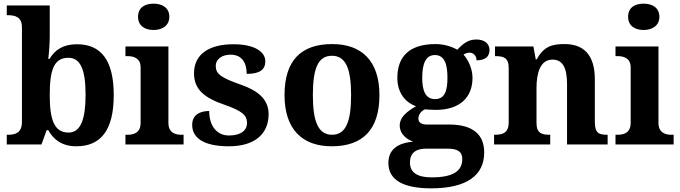

<svg xmlns="http://www.w3.org/2000/svg" viewBox="-20 -790 3721 1050"><path d="M397 10C530 10 602 -76 602 -270C602 -463 531 -548 401 -548C325 -548 280 -517 251 -468H244C248 -498 252 -559 252 -589V-760H17V-707H21C64 -707 100 -697 100 -640V-123C100 -62 62 -53 24 -53H17V0H207L235 -78H244C273 -26 320 10 397 10ZM355 -65C275 -65 252 -138 252 -270C252 -408 275 -474 354 -474C421 -474 448 -407 448 -271C448 -138 421 -65 355 -65Z M820 -626C866 -626 906 -649 906 -698C906 -749 866 -770 820 -770C772 -770 735 -749 735 -698C735 -649 772 -626 820 -626ZM666 0H984V-53H972C943 -53 901 -61 901 -118V-536H666V-483H678C706 -483 749 -475 749 -422V-118C749 -61 707 -53 678 -53H666Z M1232 10C1370 10 1449 -55 1449 -166C1449 -250 1386 -296 1297 -327C1188 -365 1160 -386 1160 -429C1160 -470 1198 -491 1241 -491C1299 -491 1329 -452 1329 -386C1402 -386 1431 -410 1431 -455C1431 -501 1382 -548 1256 -548C1127 -548 1041 -496 1041 -389C1041 -299 1100 -254 1208 -217C1302 -184 1331 -161 1331 -117C1331 -80 1301 -49 1232 -49C1167 -49 1124 -100 1124 -183C1089 -183 1031 -172 1031 -107C1031 -40 1087 10 1232 10Z M1794 10C1965 10 2055 -82 2055 -270C2055 -458 1957 -549 1797 -549C1625 -549 1536 -458 1536 -270C1536 -82 1634 10 1794 10ZM1796 -53C1719 -53 1691 -128 1691 -270C1691 -413 1718 -485 1795 -485C1872 -485 1900 -413 1900 -270C1900 -128 1873 -53 1796 -53Z M2338 240C2535 240 2628 167 2628 44C2628 -52 2569 -109 2436 -109H2315C2287 -109 2268 -119 2268 -141C2268 -165 2285 -184 2304 -192C2316 -191 2347 -189 2362 -189C2501 -189 2564 -263 2564 -364C2564 -413 2542 -461 2515 -491C2522 -497 2537 -502 2548 -502C2567 -502 2586 -487 2586 -460C2641 -460 2657 -487 2657 -517C2657 -548 2633 -574 2585 -574C2545 -574 2516 -556 2481 -518C2451 -535 2409 -549 2362 -549C2219 -549 2153 -481 2153 -364C2153 -283 2196 -230 2255 -209C2203 -179 2166 -148 2166 -104C2166 -57 2203 -29 2239 -15C2152 -8 2104 30 2104 101C2104 192 2181 240 2338 240ZM2359 -248C2307 -248 2289 -294 2289 -364C2289 -437 2306 -489 2358 -489C2411 -489 2427 -439 2427 -365C2427 -293 2412 -248 2359 -248ZM2340 180C2263 180 2222 154 2222 99C2222 34 2271 23 2311 23H2427C2481 23 2508 38 2508 80C2508 146 2457 180 2340 180Z M2682 0H2989V-53H2986C2942 -53 2914 -62 2914 -118V-309C2914 -391 2935 -464 3001 -464C3060 -464 3081 -415 3081 -329V0H3303V-53H3300C3255 -53 3233 -62 3233 -124V-356C3233 -491 3171 -549 3068 -549C3005 -549 2955 -540 2915 -465H2910L2897 -536H2687V-483H2690C2734 -483 2762 -474 2762 -418V-122C2762 -62 2729 -53 2684 -53H2682Z M3500 -626C3546 -626 3586 -649 3586 -698C3586 -749 3546 -770 3500 -770C3452 -770 3415 -749 3415 -698C3415 -649 3452 -626 3500 -626ZM3346 0H3664V-53H3652C3623 -53 3581 -61 3581 -118V-536H3346V-483H3358C3386 -483 3429 -475 3429 -422V-118C3429 -61 3387 -53 3358 -53H3346Z"/></svg>

Font: Noto Serif NP Hmong
Style: Bold
Weight: 700
Designer: Dalton Maag Ltd
Foundry: Dalton Maag Ltd
Version: Version 1.001